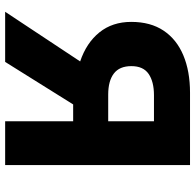

<svg xmlns="http://www.w3.org/2000/svg" viewBox="-26 -714 740 727"><g transform="rotate(90 343.5 -350.0)"><path d="M24.1 0 212.1 -284Q141.9 -307.6 102.1 -356.9Q62.4 -406.2 62.4 -477.5Q62.4 -550.5 95.5 -599.9Q128.6 -649.4 189 -674.7Q249.4 -700 330.6 -700H604.6V0H438.6V-257.5H374.9L213.9 0ZM337.6 -390.2H438.6V-563.5H339.9Q288.8 -563.5 259.3 -543.2Q229.9 -522.9 229.9 -478Q229.9 -433 257.9 -411.6Q285.9 -390.2 337.6 -390.2Z"/></g></svg>

Font: Geologica-Sharp
Style: Regular
Weight: 100
Designer: Sindre Bremnes, Frode Helland
Foundry: Monokrom Skriftforlag AS
Version: Version 1.010;gftools[0.9.28]